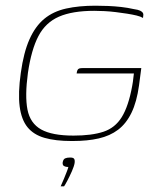

<svg xmlns="http://www.w3.org/2000/svg" viewBox="-20 -486 551 674"><path d="M230 9Q175 9 136.5 -2Q98 -13 76.5 -39.5Q55 -66 49 -112.5Q43 -159 53 -230Q63 -302 83.5 -348Q104 -394 135.5 -420Q167 -446 212 -456Q257 -466 315 -466Q338 -466 360.5 -465Q383 -464 405.5 -461.5Q428 -459 450 -454Q465 -452 472 -448.5Q479 -445 481.5 -441Q484 -437 483 -432L482 -423Q474 -428 459.5 -431.5Q445 -435 426 -438Q407 -441 386.5 -443.5Q366 -446 346.5 -447Q327 -448 311 -448Q234 -448 187 -427.5Q140 -407 115 -359.5Q90 -312 78 -230Q67 -149 76.5 -101Q86 -53 124.5 -31.5Q163 -10 238 -10Q302 -10 343 -23.5Q384 -37 407.5 -75Q431 -113 444 -184Q447 -200 448 -211.5Q449 -223 450 -228H249Q250 -236 252 -240Q254 -244 258 -245.5Q262 -247 270 -247H476L468 -186Q460 -128 441.5 -90Q423 -52 394.5 -30.5Q366 -9 326.5 0Q287 9 236 9Q235 9 233.5 9Q232 9 230 9ZM193 168Q199 155 204.5 141.5Q210 128 214.5 116.5Q219 105 220 100Q219 100 218 100Q217 100 216 100Q211 100 205 97Q199 94 200 84Q202 73 208.5 70Q215 67 226 67Q233 67 236.5 68.5Q240 70 241.5 74Q243 78 242 86Q240 98 232 116Q224 134 216 149Q208 164 205 168Z"/></svg>

Font: Genos Thin Thin
Style: Italic
Weight: 250
Italic angle: -8°
Version: Version 1.010